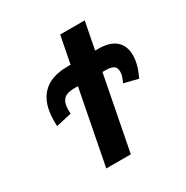

<svg xmlns="http://www.w3.org/2000/svg" viewBox="-159 -819 918 950"><g transform="rotate(-30 300.0 -344.0)"><path d="M573.2 -418.5Q573.2 -368.7 542 -303.2L461.4 -323.2Q469.2 -340.3 473.6 -353Q478 -365.7 478 -379.9Q478 -405.8 462.4 -414.3Q446.8 -422.9 418.9 -422.9H400.9L318.8 0H178.7L260.7 -422.9H242.2Q196.3 -422.9 178.5 -403.8Q160.6 -384.8 160.6 -345.7L161.6 -323.2L73.2 -303.2L72.3 -317.9V-333.5Q72.3 -431.6 120.4 -482.2Q168.5 -532.7 263.2 -532.7H282.2L312.5 -688H452.6L422.4 -532.7H440.9Q505.4 -532.7 539.3 -503.7Q573.2 -474.6 573.2 -418.5Z"/></g></svg>

Font: Cousine
Style: Bold Italic
Weight: 700
Italic angle: -12°
Monospace: yes
Designer: Steve Matteson
Foundry: Ascender Corporation
Version: Version 1.20